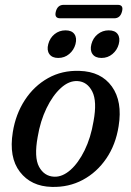

<svg xmlns="http://www.w3.org/2000/svg" viewBox="-20 -742 528 772"><path d="M299.5 -457Q386.5 -454.5 429.8 -394.2Q473 -334 457 -235Q445.5 -160.5 407.5 -104.8Q369.5 -49 313 -18.8Q256.5 11.5 188 9.5Q105 7.5 60 -51Q15 -109.5 31.5 -211Q43 -283 79.8 -339.5Q116.5 -396 173 -427.8Q229.5 -459.5 299.5 -457ZM197.5 -31.5Q230.5 -30 262.8 -58.2Q295 -86.5 320 -137.2Q345 -188 356 -254Q371 -334.5 351 -374Q331 -413.5 292 -416Q257.5 -418 224.8 -388.2Q192 -358.5 167 -306.8Q142 -255 131.5 -191.5Q116.5 -109.5 137 -71.5Q157.5 -33.5 197.5 -31.5ZM214 -509Q189.5 -509 178.5 -524.5Q167.5 -540 174 -564.5Q180.5 -589.5 199.5 -604.8Q218.5 -620 243.5 -620Q268.5 -620 279.2 -604.8Q290 -589.5 283.5 -564.5Q277 -540.5 258.2 -524.8Q239.5 -509 214 -509ZM388 -509Q363 -509 352 -524.5Q341 -540 347.5 -564.5Q354 -589.5 373.2 -604.8Q392.5 -620 417 -620Q442.5 -620 453.2 -604.8Q464 -589.5 457.5 -564.5Q451 -540.5 432.2 -524.8Q413.5 -509 388 -509ZM204.5 -695.5Q211.5 -722.5 236 -722.5H453.5Q478 -722.5 470.5 -695.5Q463.5 -668.5 439.5 -668.5H222Q197.5 -668.5 204.5 -695.5Z"/></svg>

Font: Fraunces 72pt Soft
Style: Italic
Weight: 400
Italic angle: -16°
Version: Version 1.000;[b76b70a41]